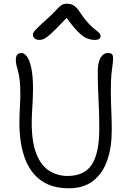

<svg xmlns="http://www.w3.org/2000/svg" viewBox="-20 -996 703 1029"><path d="M349 13Q256 13 197.5 -30.5Q139 -74 111.5 -153Q84 -232 84 -337Q84 -378 86.5 -419.5Q89 -461 89 -489Q89 -537 85.5 -566.5Q82 -596 77 -613.5Q72 -631 68.5 -645Q65 -659 65 -676Q65 -695 73 -703.5Q81 -712 95 -712Q110 -712 124 -693.5Q138 -675 147.5 -632.5Q157 -590 157 -518Q157 -492 155.5 -461.5Q154 -431 152 -399.5Q150 -368 150 -339Q150 -233 175.5 -170Q201 -107 245 -80Q289 -53 342 -53Q432 -53 472 -114Q512 -175 512 -305Q512 -367 510 -415Q508 -463 506 -510Q504 -557 504 -615Q504 -661 519 -686.5Q534 -712 560 -712Q572 -712 579 -706.5Q586 -701 586 -684Q586 -666 583 -646.5Q580 -627 577 -596Q574 -565 574 -511Q574 -459 576.5 -406Q579 -353 579 -298Q579 -206 554.5 -136Q530 -66 479 -26.5Q428 13 349 13ZM191 -782Q180 -782 172 -786Q164 -790 160 -796.5Q156 -803 156 -810Q156 -817 161 -824.5Q166 -832 182.5 -848.5Q199 -865 235 -897Q266 -925 281.5 -942.5Q297 -960 308.5 -968Q320 -976 339 -976Q361 -976 376.5 -966Q392 -956 412 -925Q435 -891 454.5 -870.5Q474 -850 488.5 -839Q503 -828 511 -820Q519 -812 519 -801Q519 -793 511 -787.5Q503 -782 490 -782Q466 -782 444.5 -791Q423 -800 396 -828Q371 -853 337 -900Q301 -862 278 -839Q251 -812 235 -800Q219 -788 209 -785Q199 -782 191 -782Z"/></svg>

Font: Shantell Sans Light Light
Style: Regular
Weight: 300
Version: Version 1.008;[ac192a2d6]